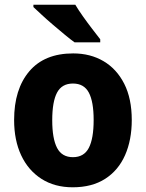

<svg xmlns="http://www.w3.org/2000/svg" viewBox="-20 -879 620 816"><path d="M540 -369Q540 -284 511.5 -219.5Q483 -155 427 -119Q371 -83 289 -83Q212 -83 156 -119Q100 -155 70 -219Q40 -283 40 -369Q40 -500 104.5 -576Q169 -652 291 -652Q364 -652 420 -619Q476 -586 508 -523Q540 -460 540 -369ZM202 -368Q202 -290 222.5 -250.5Q243 -211 290 -211Q337 -211 357.5 -250.5Q378 -290 378 -369Q378 -447 357.5 -485.5Q337 -524 290 -524Q243 -524 222.5 -485.5Q202 -447 202 -368ZM300 -859Q313 -837 332.5 -809.5Q352 -782 372 -756Q392 -730 406 -712V-699H297Q280 -711 256 -731Q232 -751 206 -773Q180 -795 158 -815.5Q136 -836 122 -849V-859Z"/></svg>

Font: Noto Sans Telugu UI SemiCondensed ExtraBold
Style: Regular
Weight: 800
Width: 4
Designer: Jelle Bosma - Monotype Design Team
Foundry: Monotype Imaging Inc.
Version: Version 2.005; ttfautohint (v1.8.4.7-5d5b)